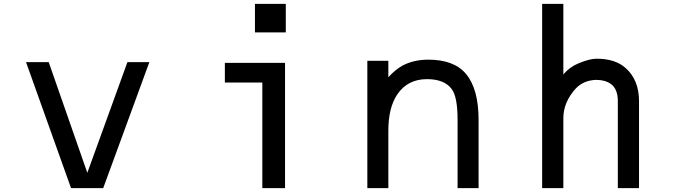

<svg xmlns="http://www.w3.org/2000/svg" viewBox="-20 -971 3501 991"><path d="M346.7 0H512.7L751 -650.4H637.7L430.7 -79.1L231.4 -650.4H114.3Z M1140.6 -646.5V-544.9H1334V0H1451.2V-646.5ZM1295.9 -803.7H1455.1V-951.2H1295.9Z M1984.4 -572.3V-657.2H1876V0H1984.4V-295.9Q1984.4 -415 2030.3 -483.4Q2084 -562.5 2183.6 -562.5Q2271.5 -562.5 2309.6 -513.7Q2341.8 -475.6 2341.8 -351.6V0H2450.2V-351.6Q2450.2 -511.7 2385.7 -588.9Q2324.2 -663.1 2190.4 -663.1Q2118.2 -663.1 2059.6 -633.8Q2019.5 -611.3 1984.4 -572.3Z M2778.3 0H2887.7V-361.3Q2887.7 -444.3 2953.1 -515.6Q2993.2 -556.6 3055.7 -558.6H3059.6Q3103.5 -558.6 3133.8 -537.1Q3168.9 -510.7 3168.9 -449.2V0H3278.3V-449.2Q3278.3 -557.6 3210 -619.1Q3156.2 -668 3059.6 -668Q3023.4 -668 2966.8 -644.5Q2920.9 -626 2887.7 -586.9V-951.2H2778.3Z"/></svg>

Font: OCR-B
Style: Regular
Weight: 400
Version: 1.1